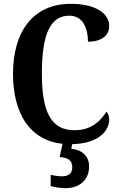

<svg xmlns="http://www.w3.org/2000/svg" viewBox="-20 -744 627 1004"><path d="M322 240C396 240 446 197 446 126C446 73 409 39 353 34L357 10C506 6 551 -67 551 -119C551 -135 545 -152 537 -160C506 -113 460 -63 369 -63C246 -63 199 -161 199 -358C199 -550 236 -662 342 -662C416 -662 440 -592 440 -526C513 -526 551 -560 551 -608C551 -672 483 -724 350 -724C151 -724 48 -576 48 -358C48 -152 135 -10 307 8L292 77C330 80 358 91 358 130C358 164 337 178 304 178C289 178 266 175 245 170V229C266 236 303 240 322 240Z"/></svg>

Font: Noto Serif Ethiopic Condensed
Style: Bold
Weight: 700
Width: 3
Designer: Monotype Design Team
Foundry: Monotype Imaging Inc.
Version: Version 2.102